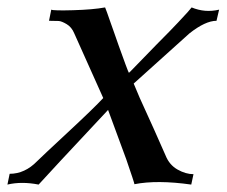

<svg xmlns="http://www.w3.org/2000/svg" viewBox="-56 -497 610 517"><path d="M534 -471 527 -441Q497 -441 454 -407L304 -272L320 -234Q337 -197 359 -148Q381 -99 390 -78Q400 -53 422 -40.5Q444 -28 465 -28L459 0Q367 -13 306 -1Q306 -4 284 -68L235 -201L107 -64L48 0Q2 -9 -36 0L-30 -29Q11 -29 44 -63Q56 -75 126.5 -140.5Q197 -206 222 -233L144 -407Q137 -424 123.5 -432Q110 -440 102 -440.5Q94 -441 76 -441L82 -471Q88 -468 141 -469.5Q194 -471 227 -477L232 -464Q236 -452 242 -435.5Q248 -419 250 -413Q253 -404 263.5 -374.5Q274 -345 282 -323.5Q290 -302 291 -301Q291 -300 314 -324Q337 -348 365 -376.5Q393 -405 401 -413Q409 -421 423.5 -436.5Q438 -452 449 -464L460 -477Q496 -462 534 -471Z"/></svg>

Font: GFS Artemisia
Style: Italic
Weight: 400
Italic angle: -12°
Designer: Takis Katsoulidis and George D. Matthiopoulos
Foundry: George Matthiopoulos and Takis Katsoulidis
Version: Version 1.0